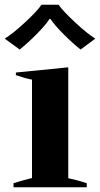

<svg xmlns="http://www.w3.org/2000/svg" viewBox="-25 -790 422 810"><path d="M-5 -627Q29 -648 80.5 -695.5Q132 -743 150 -770H222Q240 -744 291.5 -696Q343 -648 377 -627L315 -581Q282 -607 243.5 -645.5Q205 -684 188 -710H184Q168 -685 130 -646.5Q92 -608 58 -581ZM32 -17Q62 -27 110 -39V-454Q79 -460 42 -473V-484L263 -506V-38Q299 -31 341 -17V0H32Z"/></svg>

Font: Trirong Bold
Style: Regular
Weight: 700
Designer: Katatrad Team
Foundry: CadsonDemak
Version: Version 1.000